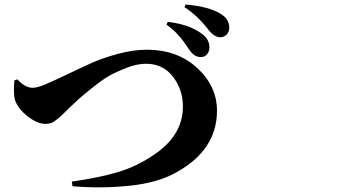

<svg xmlns="http://www.w3.org/2000/svg" viewBox="-20 -845 1540 842"><path d="M860.4 -594.7Q832 -594.7 811.5 -625Q809.6 -627 801.8 -638.7Q793.9 -650.4 791 -654.8Q788.1 -659.2 780.3 -669.4Q772.5 -679.7 766.1 -686.5Q759.8 -693.4 751 -702.6Q742.2 -711.9 731.9 -720.2Q721.7 -728.5 710 -737.3L715.8 -749Q809.6 -738.3 863.3 -698.2Q896.5 -675.8 898.4 -640.6Q899.4 -622.1 889.2 -608.4Q878.9 -594.7 860.4 -594.7ZM946.3 -681.6Q919.9 -681.6 894.5 -713.9Q844.7 -778.3 789.1 -813.5L793.9 -825.2Q895.5 -816.4 946.3 -785.2Q984.4 -762.7 985.4 -725.6Q986.3 -708 975.1 -694.8Q963.9 -681.6 946.3 -681.6ZM43 -492.2 56.6 -497.1Q66.4 -484.4 85 -472.2Q103.5 -460 123 -460Q140.6 -460 170.9 -471.7Q205.1 -485.4 271 -517.1Q336.9 -548.8 383.8 -569.8Q430.7 -590.8 497.6 -608.9Q564.5 -627 624 -627Q757.8 -627 844.7 -546.9Q931.6 -466.8 931.6 -359.4Q931.6 -187.5 752.9 -88.9Q671.9 -43 546.9 -30.3Q421.9 -17.6 297.9 -28.3L294.9 -48.8Q413.1 -65.4 495.6 -89.8Q578.1 -114.3 650.4 -163.1Q782.2 -249 782.2 -377.9Q782.2 -451.2 738.8 -508.3Q695.3 -565.4 620.1 -565.4Q581.1 -565.4 534.7 -547.4Q488.3 -529.3 457.5 -511.7Q426.8 -494.1 380.4 -456.5Q334 -418.9 324.7 -410.2Q315.4 -401.4 283.2 -371.1Q275.4 -363.3 260.3 -348.6Q245.1 -334 238.8 -328.6Q232.4 -323.2 221.2 -314.9Q210 -306.6 200.2 -304.2Q190.4 -301.8 178.7 -301.8Q143.6 -301.8 101.1 -335Q58.6 -368.2 45.9 -406.2Q38.1 -429.7 43 -492.2Z"/></svg>

Font: Bpmf Zihi Serif Heavy
Style: Heavy
Weight: 900
Foundry: But Ko
Version: Version 1.320